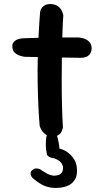

<svg xmlns="http://www.w3.org/2000/svg" viewBox="-20 -670 510 943"><path d="M239 0Q220 0 207.5 -7.5Q195 -15 188 -25Q181 -35 178 -43Q175 -51 175 -51Q171 -94 168.5 -148.5Q166 -203 165 -263.5Q164 -324 165.5 -385.5Q167 -447 170 -504.5Q173 -562 177 -611Q177 -611 178.5 -617.5Q180 -624 186 -632Q192 -640 203 -645.5Q214 -651 233 -650Q253 -648 264.5 -639.5Q276 -631 281.5 -620.5Q287 -610 289 -602.5Q291 -595 291 -595Q288 -556 286.5 -503.5Q285 -451 284 -391.5Q283 -332 283 -271Q283 -210 284.5 -152Q286 -94 289 -45Q289 -45 287.5 -38Q286 -31 281.5 -22Q277 -13 267 -6.5Q257 0 239 0ZM377 -386Q298 -387 227.5 -388.5Q157 -390 102 -391Q102 -391 93 -392.5Q84 -394 72.5 -398.5Q61 -403 51.5 -412Q42 -421 41 -437Q39 -451 44.5 -459.5Q50 -468 58 -472.5Q66 -477 72 -478.5Q78 -480 78 -480Q86 -482 107.5 -482.5Q129 -483 160 -484Q191 -485 227 -485.5Q263 -486 299 -486Q335 -486 367 -486Q367 -486 373.5 -485Q380 -484 389.5 -481.5Q399 -479 408.5 -473Q418 -467 424 -457Q430 -447 430 -432Q429 -414 421 -404Q413 -394 403 -390.5Q393 -387 385 -386.5Q377 -386 377 -386ZM246 253Q212 251 186.5 237Q161 223 140 204Q140 204 137 200.5Q134 197 132 191Q130 185 130.5 178.5Q131 172 139 165Q147 158 155.5 157.5Q164 157 170 159Q176 161 176 161Q194 173 210 182Q226 191 245 193Q265 192 274.5 186Q284 180 287.5 169.5Q291 159 289 148Q285 132 273.5 122.5Q262 113 245 107Q238 107 229.5 104Q221 101 215 95.5Q209 90 210 85Q205 65 205 43Q205 21 207 5Q207 5 208.5 -1.5Q210 -8 216 -14.5Q222 -21 235 -20Q249 -20 255.5 -9Q262 2 262 2Q264 12 267.5 27Q271 42 272 60Q287 63 301 71Q315 79 327.5 91.5Q340 104 347.5 118.5Q355 133 357 150Q362 189 348 212Q334 235 307.5 244.5Q281 254 246 253Z"/></svg>

Font: Sour Gummy Medium
Style: Regular
Weight: 500
Designer: Stefie Justprince
Foundry: Eifetstype
Version: Version 1.000